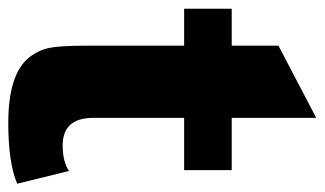

<svg xmlns="http://www.w3.org/2000/svg" viewBox="-184 -582 765 452"><g transform="rotate(90 198.0 -355.5)"><path d="M372 -519V-407H249V-193Q249 -121 314 -121Q352 -121 374 -136L404 -14Q355 7 261 7Q145 7 106 -43Q89 -65 84 -91Q79 -117 79 -177V-407H-8V-519H79V-629L249 -718V-519Z"/></g></svg>

Font: Almarai ExtraBold
Style: Regular
Weight: 800
Designer: Boutros International 2019
Foundry: Created by Boutros International 2019
Version: Version 1.10